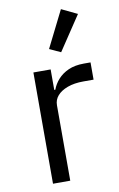

<svg xmlns="http://www.w3.org/2000/svg" viewBox="-88 -828 543 877"><g transform="rotate(-10 183.5 -389.5)"><path d="M165 0H85V-516H165V-421H170Q179 -446 198 -467.5Q217 -489 247 -502.5Q277 -516 319 -516H350V-436H303Q260 -436 229 -424.5Q198 -413 181.5 -394Q165 -375 165 -350ZM332 -744 226 -585 174 -609 259 -779Z"/></g></svg>

Font: IBM Plex Sans Var
Style: Regular
Weight: 400
Designer: Mike Abbink, Paul van der Laan, Pieter van Rosmalen
Foundry: Bold Monday
Version: Version 3.000